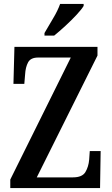

<svg xmlns="http://www.w3.org/2000/svg" viewBox="-20 -951 565 971"><path d="M32 0V-43L338 -660H173Q135 -660 122 -635.5Q109 -611 107 -575L103 -527H48L53 -714H473V-670L166 -54H349Q396 -54 412 -81Q428 -108 431 -144L434 -187H489L486 0ZM205 -784Q225 -819 248.5 -858Q272 -897 284 -931H403V-921Q393 -904 367.5 -876.5Q342 -849 311 -820.5Q280 -792 254 -771H205Z"/></svg>

Font: Noto Serif Thai ExtraCondensed SemiBold
Style: Regular
Weight: 600
Width: 2
Designer: Monotype Design Team
Foundry: Monotype Imaging Inc.
Version: Version 2.001; ttfautohint (v1.8.4.7-5d5b)